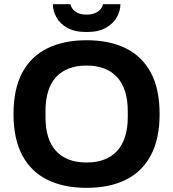

<svg xmlns="http://www.w3.org/2000/svg" viewBox="-20 -892 833 924"><path d="M396.4 12Q287.3 12 208.2 -26.8Q129.1 -65.7 87 -144.8Q45 -223.9 45 -343.2Q45 -463.6 87 -542.2Q129.1 -620.8 208.2 -659.6Q287.3 -698.4 396.4 -698.4Q506.6 -698.4 585.3 -659.6Q664 -620.8 706 -542.2Q748.1 -463.6 748.1 -343.2Q748.1 -223.9 706 -144.8Q664 -65.7 585.3 -26.8Q506.6 12 396.4 12ZM396.4 -110Q445 -110 481.8 -124.2Q518.7 -138.4 543.9 -166.1Q569 -193.7 582 -234.2Q594.9 -274.7 594.9 -326.9V-358Q594.9 -411 582 -451.8Q569 -492.7 543.9 -520.3Q518.7 -548 481.8 -562.2Q445 -576.5 396.4 -576.5Q347.9 -576.5 311 -562.2Q274.1 -548 249.1 -520.3Q224 -492.7 211.5 -451.8Q199 -411 199 -358V-326.9Q199 -274.7 211.5 -234.2Q224 -193.7 249.1 -166.1Q274.1 -138.4 311 -124.2Q347.9 -110 396.4 -110ZM396.4 -737.9Q339.2 -737.9 303.3 -758.3Q267.4 -778.7 250.9 -809.9Q234.3 -841 234.3 -871.7H318.6Q320.6 -861.7 329 -849.7Q337.3 -837.7 354.1 -829.7Q370.9 -821.7 396.4 -821.7Q422.2 -821.7 439.4 -829.7Q456.5 -837.7 465.4 -849.7Q474.3 -861.7 475.5 -871.7H559.5Q559.5 -841 542.5 -809.9Q525.5 -778.7 489.8 -758.3Q454.2 -737.9 396.4 -737.9Z"/></svg>

Font: Archivo SemiBold
Style: Regular
Weight: 600
Designer: Hector Gatti
Foundry: Omnibus-Type
Version: Version 2.001